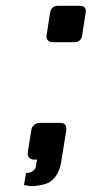

<svg xmlns="http://www.w3.org/2000/svg" viewBox="-20 -552 317 664"><path d="M63 88 70 46Q84 46 92 40.5Q100 35 102 30.5Q104 26 105 18L108 0H97Q87 0 80.5 -7.5Q74 -15 76 -25L88 -100Q89 -112 97.5 -119.5Q106 -127 117 -127H189Q212 -127 209 -100L191 11Q186 40 171.5 59Q157 78 139 83.5Q121 89 103.5 91Q86 93 75 90ZM141 -429 153 -507Q157 -532 181 -532H255Q281 -532 276 -507L264 -429Q260 -406 236 -406H162Q151 -406 145.5 -412.5Q140 -419 141 -429Z"/></svg>

Font: Exo
Style: DemiBoldItalic
Weight: 600
Designer: Natanael Gama
Version: Version 1